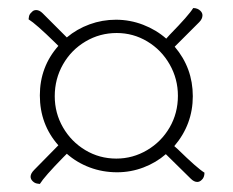

<svg xmlns="http://www.w3.org/2000/svg" viewBox="-20 -611 580 477"><path d="M488 -182Q488 -170 481 -164Q476 -159 470 -159Q462 -159 454 -167L392 -228Q368 -207 336.5 -195Q305 -183 271 -183Q235 -183 203 -195Q171 -207 146 -229L137 -220Q90 -172 79 -154Q78 -154 72 -155Q66 -156 61 -161Q56 -166 56 -172Q56 -180 65 -189L125 -250Q79 -302 79 -374Q79 -445 125 -497L117 -505Q69 -552 51 -563Q51 -564 52 -570Q53 -576 59 -581Q63 -586 70 -586Q78 -586 86 -578L146 -518Q171 -539 202.5 -550.5Q234 -562 268 -562Q303 -562 335.5 -549.5Q368 -537 393 -515L402 -525Q449 -573 460 -591Q471 -591 478 -584Q483 -579 483 -573Q483 -564 475 -556L414 -495Q459 -442 459 -372Q459 -302 413 -248L422 -240Q470 -193 488 -182ZM422 -373Q422 -415 401.5 -451Q381 -487 346 -508Q311 -529 270 -529Q228 -529 192.5 -508Q157 -487 136.5 -451Q116 -415 116 -372Q116 -330 136.5 -294.5Q157 -259 192 -238Q227 -217 269 -217Q310 -217 345.5 -238Q381 -259 401.5 -294.5Q422 -330 422 -373Z"/></svg>

Font: Arima Madurai ExtraLight
Style: Regular
Weight: 275
Designer: Joana Correia and Natanael Gama
Foundry: NDISCOVER
Version: Version 1.019